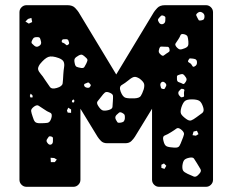

<svg xmlns="http://www.w3.org/2000/svg" viewBox="-20 -720 896 740"><path d="M82 0Q71 0 63 -8Q55 -16 55 -27V-673Q55 -684 63 -692Q71 -700 82 -700H240Q260 -700 270 -689Q280 -678 283 -673L428 -433L573 -673Q576 -678 586 -689Q596 -700 616 -700H774Q785 -700 793 -692Q801 -684 801 -673V-27Q801 -16 793 -8Q785 0 774 0H593Q582 0 574 -8Q566 -16 566 -27V-301L500 -193Q495 -185 486.5 -176.5Q478 -168 463 -168H393Q378 -168 369.5 -176.5Q361 -185 356 -193L290 -301V-27Q290 -16 282 -8Q274 0 263 0ZM759 -672Q749 -678 739 -668Q735 -664 736.5 -660.5Q738 -657 741 -651Q744 -646 745.5 -643Q747 -640 753 -641Q760 -642 763.5 -644Q767 -646 768 -653Q770 -666 759 -672ZM611 -659Q604 -662 600.5 -659Q597 -656 592 -650Q588 -645 589 -641.5Q590 -638 593 -633Q598 -625 607 -627Q616 -630 617 -639Q617 -647 617.5 -651.5Q618 -656 611 -659ZM101 -651 88 -647 78 -637 91 -629 104 -635ZM690 -588Q678 -591 675.5 -584Q673 -577 667 -568Q661 -558 657 -553Q653 -548 660 -539Q668 -530 674 -529.5Q680 -529 692 -534Q702 -538 704.5 -543.5Q707 -549 706 -560Q705 -572 703 -578.5Q701 -585 690 -588ZM138 -560Q136 -569 134 -573Q132 -577 123 -577Q114 -577 110.5 -574.5Q107 -572 103 -563Q100 -556 103 -552.5Q106 -549 112 -544Q121 -536 131 -543Q141 -549 138 -560ZM244 -563Q242 -570 232 -569Q227 -569 223.5 -568.5Q220 -568 218 -563Q217 -557 220.5 -556Q224 -555 229 -552Q233 -549 235.5 -546.5Q238 -544 243 -548Q247 -551 246.5 -554.5Q246 -558 244 -563ZM614 -540Q606 -540 601.5 -540.5Q597 -541 594 -533Q591 -524 592 -519.5Q593 -515 600 -509Q607 -503 611 -506Q615 -509 622 -514Q629 -518 632 -521Q635 -524 633 -532Q631 -539 626.5 -539.5Q622 -540 614 -540ZM311 -498Q303 -506 297.5 -508.5Q292 -511 283 -506Q272 -500 268.5 -494.5Q265 -489 268 -476Q270 -465 275.5 -462.5Q281 -460 293 -458Q302 -457 305 -461.5Q308 -466 312 -474Q316 -482 317 -487Q318 -492 311 -498ZM207 -496Q180 -506 166 -500.5Q152 -495 134 -473Q125 -460 127 -452Q129 -444 137 -435Q145 -426 153 -413Q165 -396 172 -385.5Q179 -375 199 -381Q220 -387 221.5 -399Q223 -411 224 -433Q225 -449 227 -461Q229 -473 225.5 -481.5Q222 -490 207 -496ZM724 -494Q717 -495 713 -495Q709 -495 706 -488Q703 -482 707 -480Q711 -478 716 -474Q720 -469 722 -465Q724 -461 730 -464Q741 -469 739 -483Q738 -489 734.5 -491Q731 -493 724 -494ZM691 -429Q686 -435 681 -434.5Q676 -434 668 -431Q662 -429 662 -425Q662 -421 662 -415Q662 -405 670 -403Q679 -400 684 -397Q689 -394 694 -402Q700 -410 699 -415.5Q698 -421 691 -429ZM518 -417Q505 -425 497 -423.5Q489 -422 477 -412Q461 -399 449.5 -392.5Q438 -386 445 -367Q453 -346 464.5 -343Q476 -340 499 -341Q517 -342 522.5 -350Q528 -358 534 -376Q538 -391 534.5 -399Q531 -407 518 -417ZM617 -400Q610 -407 604 -404Q597 -400 598 -391Q599 -385 600.5 -381.5Q602 -378 608 -377Q614 -376 615.5 -379.5Q617 -383 620 -388Q623 -394 617 -400ZM324 -400Q321 -404 314 -400Q309 -398 306.5 -397Q304 -396 304 -392Q305 -384 315 -382Q325 -380 328 -387Q331 -391 329.5 -393.5Q328 -396 324 -400ZM689 -360Q689 -367 690.5 -371Q692 -375 686 -377Q679 -379 676.5 -376Q674 -373 669 -368Q665 -361 670 -353Q674 -348 676.5 -346Q679 -344 685 -346Q690 -347 689.5 -350.5Q689 -354 689 -360ZM402 -363Q390 -368 384 -363Q378 -358 370 -347Q361 -336 356 -329.5Q351 -323 359 -311Q368 -297 376 -294.5Q384 -292 399 -296Q413 -300 413.5 -308Q414 -316 415 -330Q416 -343 415.5 -350.5Q415 -358 402 -363ZM105 -353 98 -359 95 -350 98 -344 106 -345ZM763 -307Q757 -326 748 -331.5Q739 -337 719 -337Q700 -337 692.5 -330.5Q685 -324 679 -306Q674 -289 678 -281Q682 -273 697 -262Q709 -253 717 -256Q725 -259 737 -268Q751 -278 759.5 -284.5Q768 -291 763 -307ZM263 -337 258 -333 257 -326 265 -325 267 -332ZM148 -300Q136 -308 129 -312.5Q122 -317 111 -309Q99 -300 100 -292Q101 -284 106 -270Q110 -256 115 -250.5Q120 -245 134 -245Q152 -245 162.5 -246.5Q173 -248 178 -265Q183 -282 172.5 -286Q162 -290 148 -300ZM254 -298 243 -305 238 -294 241 -286 254 -285ZM451 -285Q443 -289 439 -286Q435 -283 429 -277Q421 -269 427 -258Q430 -252 432.5 -249Q435 -246 443 -247Q451 -248 455 -250.5Q459 -253 461 -261Q462 -271 460.5 -276Q459 -281 451 -285ZM679 -220Q667 -230 660 -224.5Q653 -219 640 -211Q626 -202 615.5 -198Q605 -194 610 -177Q614 -159 623.5 -155.5Q633 -152 652 -151Q667 -150 671.5 -157.5Q676 -165 681 -179Q687 -193 689 -201.5Q691 -210 679 -220ZM739 -216 726 -213 722 -199 735 -197 745 -203ZM184 -176Q184 -184 184 -188Q184 -192 177 -194Q170 -196 167.5 -192.5Q165 -189 161 -183Q157 -176 163 -169Q169 -160 177 -163Q184 -166 184 -176ZM739 -91Q732 -103 727.5 -109Q723 -115 709 -112Q695 -109 690 -103Q685 -97 683 -82Q682 -68 686 -62Q690 -56 703 -50Q718 -43 727 -39.5Q736 -36 747 -49Q758 -60 752.5 -68.5Q747 -77 739 -91ZM199 -105 189 -111 175 -112 176 -95H191ZM612 -90 602 -85V-73L614 -69L621 -81Z"/></svg>

Font: Rubik Moonrocks
Style: Regular
Weight: 400
Designer: Hubert and Fischer, NaN
Foundry: Hubert and Fischer, NaN
Version: Version 2.200